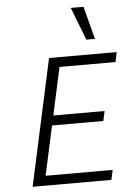

<svg xmlns="http://www.w3.org/2000/svg" viewBox="-60 -952 684 996"><g transform="rotate(-5 282.0 -453.5)"><path d="M479 0H69L212 -658H564L554 -607H262L141 -51H490ZM156 -308 167 -359H475L464 -308ZM413 -736 347 -907H413L458 -736Z"/></g></svg>

Font: Ysabeau Office Light
Style: Italic
Weight: 300
Italic angle: -12°
Designer: Christian Thalmann (Catharsis Fonts)
Version: Version 2.001;gftools[0.9.30]; featfreeze: tnum,lnum,ss02